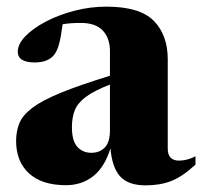

<svg xmlns="http://www.w3.org/2000/svg" viewBox="-20 -545 608 578"><path d="M568.5 -49.5Q529.5 -13.5 495.8 -0.2Q462 13 419 13Q366 13 341.8 -13.8Q317.5 -40.5 312.5 -98.5Q295.5 -42.5 261 -15Q226.5 12.5 178.5 12.5Q106 12.5 67.2 -23.2Q28.5 -59 28.5 -120.5Q28.5 -150.5 38.5 -174.5Q48.5 -198.5 77.5 -220.5Q106.5 -242.5 162.5 -265.5Q218.5 -288.5 311 -317V-390.5Q311 -430.5 289.2 -453.2Q267.5 -476 223.5 -476Q191.5 -476 168.5 -472Q163.5 -433.5 158 -413.2Q152.5 -393 144.5 -382Q126.5 -357 84.5 -357Q33.5 -357 33.5 -389.5Q33.5 -412 56.2 -435.8Q79 -459.5 117.5 -479.8Q156 -500 203.5 -512.5Q251 -525 300 -525Q401 -525 443 -482.2Q485 -439.5 485 -366.5V-97.5Q485 -61.5 519 -61.5Q543.5 -61.5 568.5 -74.5ZM196.5 -162Q196.5 -121 212.8 -103Q229 -85 255 -85Q280 -85 295.5 -101Q311 -117 311 -153V-290.5Q262.5 -271.5 238 -253Q213.5 -234.5 205 -212.8Q196.5 -191 196.5 -162Z"/></svg>

Font: Newsreader Display
Style: Bold
Weight: 700
Designer: Hugues Gentile
Foundry: Production Type
Version: Version 1.001